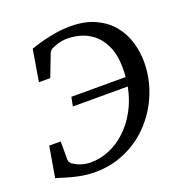

<svg xmlns="http://www.w3.org/2000/svg" viewBox="-127 -799 884 927"><g transform="rotate(-20 315.0 -335.5)"><path d="M609.9 -403.8Q609.9 -350.6 596.7 -298.8Q583.5 -247.1 558.6 -200.4Q533.7 -153.8 498 -114Q462.4 -74.2 417.7 -45.4Q373 -16.6 320.3 -0.2Q267.6 16.1 208 16.1Q183.6 16.1 160.9 13.4Q138.2 10.7 115 5.6Q91.8 0.5 67.1 -6.8Q42.5 -14.2 14.2 -22.9L41 -180.2H100.1V-86.9Q100.1 -78.6 105.7 -70.6Q111.3 -62.5 118.2 -60.1Q120.1 -59.1 126.7 -54.9Q133.3 -50.8 144.3 -46.4Q155.3 -42 170.2 -38.6Q185.1 -35.2 203.1 -35.2Q252 -35.2 299.1 -54.9Q346.2 -74.7 385.5 -111.6Q424.8 -148.4 453.6 -200.9Q482.4 -253.4 495.1 -318.8H212.9L222.2 -365.2H501Q502.4 -377 502.7 -389.6Q502.9 -402.3 502.9 -415Q502.9 -471.2 486.8 -512.7Q470.7 -554.2 442.9 -581.8Q415 -609.4 377.9 -622.8Q340.8 -636.2 298.8 -636.2Q282.7 -636.2 269.8 -633.8Q256.8 -631.3 247.3 -628.4Q237.8 -625.5 231.9 -622.6Q226.1 -619.6 224.1 -619.1Q217.8 -618.2 210.9 -612.1Q204.1 -606 201.2 -599.1L157.2 -484.9H99.1L126 -647Q131.3 -648.9 150.4 -655.3Q169.4 -661.6 197.8 -668.7Q226.1 -675.8 260.7 -681.4Q295.4 -687 332 -687Q406.2 -687 459 -662.8Q511.7 -638.7 545.2 -598.9Q578.6 -559.1 594.2 -508.1Q609.9 -457 609.9 -403.8Z"/></g></svg>

Font: Charis SIL Cyr
Style: Italic
Weight: 400
Italic angle: -11°
Foundry: SIL International
Version: Version 5.000